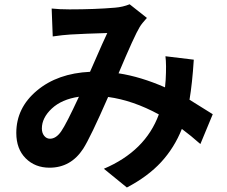

<svg xmlns="http://www.w3.org/2000/svg" viewBox="-20 -793 1040 880"><path d="M260.7 -191.4Q283.2 -223.6 341.8 -349.6Q262.7 -337.9 217.3 -295.4Q171.9 -252.9 171.9 -204.1Q171.9 -183.6 182.6 -170.4Q193.4 -157.2 209 -157.2Q237.3 -157.2 260.7 -191.4ZM955.1 -269.5 898.4 -132.8Q855.5 -170.9 813.5 -202.1Q779.3 -116.2 718.8 -50.3Q658.2 15.6 561.5 66.4L456.1 -19.5Q646.5 -100.6 708 -268.6Q589.8 -333 475.6 -348.6Q394.5 -163.1 361.3 -111.3Q304.7 -24.4 207 -24.4Q140.6 -24.4 97.7 -67.4Q54.7 -110.4 54.7 -183.6Q54.7 -298.8 149.4 -377.9Q244.1 -457 392.6 -463.9Q462.9 -625 471.7 -641.6Q368.2 -638.7 302.7 -634.8Q268.6 -632.8 221.7 -626L216.8 -753.9Q252 -750 298.8 -750Q415 -750 506.8 -757.8Q543 -760.7 574.2 -773.4L653.3 -710.9Q629.9 -685.5 620.1 -668.9Q596.7 -630.9 523.4 -457Q625 -441.4 736.3 -392.6Q738.3 -416 739.3 -426.8Q743.2 -497.1 738.3 -535.2L868.2 -519.5Q861.3 -411.1 848.6 -335.9Q865.2 -326.2 955.1 -269.5Z"/></svg>

Font: Gen Shin Gothic Monospace Bold
Style: Bold
Weight: 700
Designer: [Source Han Sans]
Ryoko NISHIZUKA  (kana & ideographs); Paul D. Hunt (Latin, Greek & Cyrillic); Wenlong ZHANG  (bopomofo
Version: Version 1.002.20150607